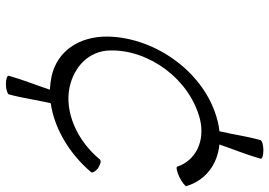

<svg xmlns="http://www.w3.org/2000/svg" viewBox="-151 -592 913 651"><g transform="rotate(90 305.5 -266.5)"><path d="M300 160C313 112 319 65 330 18C414 6 500 -44 563 -118C568 -122 562 -133 551 -142C539 -150 526 -154 521 -149C457 -71 359 -28 275 -46C205 -62 153 -111 151 -183C148 -315 248 -453 384 -488C458 -506 524 -474 545 -411C546 -406 562 -410 580 -418C598 -427 612 -438 611 -442C592 -506 539 -547 470 -554C486 -601 505 -647 518 -693C520 -699 507 -703 490 -703C473 -703 457 -699 455 -693C442 -647 436 -600 425 -554C414 -553 403 -551 391 -548C225 -507 105 -334 104 -172C104 -80 151 -5 238 15C253 18 269 20 284 21C269 67 250 113 237 160C235 165 247 170 265 170C282 170 298 165 300 160Z"/></g></svg>

Font: Nupuram ExtraLight Oblique
Style: Regular
Weight: 200
Designer: Santhosh Thottingal (santhosh.thottingal@gmail.com)
Foundry: SMC
Version: Version 1.000